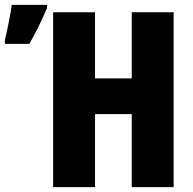

<svg xmlns="http://www.w3.org/2000/svg" viewBox="-29 -764 788 784"><path d="M509 0V-298H359V0H188V-714H359V-444H509V-714H680V0ZM-9 -601Q-4 -619 6.5 -672Q17 -725 19 -744H163V-731Q132 -657 91 -585H-9Z"/></svg>

Font: Noto Sans UI CondBlack
Style: Regular
Weight: 900
Width: 3
Designer: Monotype Design Team
Foundry: Monotype Imaging Inc.
Version: Version 1.001